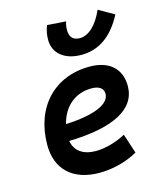

<svg xmlns="http://www.w3.org/2000/svg" viewBox="-119 -884 824 980"><g transform="rotate(-15 293.0 -393.5)"><path d="M295.9 -102.5C228.5 -102.5 186 -133.8 177.2 -187.5C410.2 -193.4 538.6 -257.8 538.6 -381.8C538.6 -473.1 478 -527.3 375.5 -527.3C188 -527.3 63.5 -395 63.5 -195.8C63.5 -66.4 146 9.8 285.6 9.8C350.6 9.8 425.8 -6.8 488.3 -43L454.6 -146C403.3 -118.7 344.7 -102.5 295.9 -102.5ZM352.1 -595.7C442.4 -595.7 516.6 -644.5 571.8 -750.5L490.2 -796.9C458 -723.6 413.6 -680.2 365.7 -680.2C326.7 -680.2 312.5 -703.6 312.5 -737.8C312.5 -748.5 313.5 -763.2 319.8 -781.2L220.7 -788.1C210.4 -762.7 206.5 -738.3 206.5 -712.9C206.5 -643.6 261.2 -595.7 352.1 -595.7ZM183.6 -274.9C205.1 -362.8 269 -417.5 356 -417.5C396 -417.5 418.5 -400.9 418.5 -373C418.5 -316.9 332 -281.2 183.6 -274.9Z"/></g></svg>

Font: Cascadia Code SemiBold
Style: Italic
Weight: 600
Italic angle: -10°
Monospace: yes
Designer: Aaron Bell
Foundry: Saja Typeworks
Version: Version 2404.023